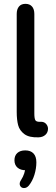

<svg xmlns="http://www.w3.org/2000/svg" viewBox="-20 -697 289 983"><path d="M178 6.1Q129.4 8 104.8 -10.4Q80.1 -28.8 72.9 -56.1Q65.6 -83.5 65.6 -124.3V-625.7Q65.6 -649.8 77.1 -663.5Q88.5 -677.3 110.4 -677.3Q132.3 -677.3 144.1 -663.5Q155.8 -649.8 155.8 -625.7V-125.7V-116Q155.8 -90.6 161 -81.5Q166.1 -72.3 187.6 -73.5Q205.5 -74.2 215.5 -63.2Q225.5 -52.2 225.8 -38.4Q225.8 -18.8 212.5 -6.7Q199.1 5.4 178 6.1ZM88.7 223.1Q98.4 208 104.1 190.6Q109.8 173.3 109.8 158.1L112.8 174.7Q84.8 174.7 69.4 161Q54 147.4 54 123.5Q54 99.6 68.7 86.3Q83.4 73 109.4 73Q136.8 73 151.5 88.6Q166.2 104.2 166.2 134.1Q166.2 165.3 156.3 197.6Q146.3 230 127.8 252.9Q116.3 266.4 101.9 265.8Q87.5 265.2 82.3 252.3Q77.2 239.5 88.7 223.1Z"/></svg>

Font: SN Pro Thin
Style: Regular
Weight: 200
Designer: Tobias Whetton
Foundry: Supernotes
Version: Version 1.003;Glyphs 3.3 (3324)